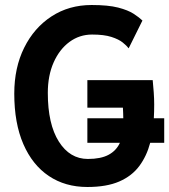

<svg xmlns="http://www.w3.org/2000/svg" viewBox="-20 -729 676 767"><path d="M329 18Q240.5 18 175 -26Q109.5 -70 73.2 -153.5Q37 -237 37 -355Q37 -458.5 76.5 -538.2Q116 -618 185.8 -663.5Q255.5 -709 346 -709Q412 -709 451.8 -698.8Q491.5 -688.5 513.8 -674Q536 -659.5 549 -647L494 -536Q486.5 -546 470.5 -559Q454.5 -572 425 -581.5Q395.5 -591 348 -591Q297.5 -591 257.5 -561.5Q217.5 -532 194.2 -479.5Q171 -427 171 -358Q171 -233 215 -163.5Q259 -94 331 -94Q382.5 -94 413.5 -110.5Q444.5 -127 459 -158.5H329V-256.5H472.5Q472.5 -266 472 -277.2Q471.5 -288.5 471 -299H329V-409H590Q592.5 -386 594.2 -359.5Q596 -333 596 -312Q596 -282.5 594.5 -256.5H636V-158.5H580Q566 -105.5 536.5 -65.8Q507 -26 456.5 -4Q406 18 329 18Z"/></svg>

Font: Alatsi
Style: Regular
Weight: 400
Designer: Spyros Zevelakis, Eben Sorkin
Foundry: www.sorkintype.com
Version: Version 1.008; ttfautohint (v1.8.4.7-5d5b)